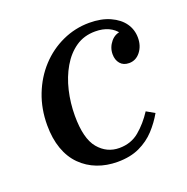

<svg xmlns="http://www.w3.org/2000/svg" viewBox="-95 -564 645 663"><g transform="rotate(-20 227.5 -232.5)"><path d="M229 10Q189 10 155 -3Q121 -16 95.5 -41.5Q70 -67 56.5 -105Q43 -143 43 -192Q43 -252 63 -303.5Q83 -355 118.5 -393.5Q154 -432 201 -453.5Q248 -475 300 -475Q344 -475 376 -460.5Q408 -446 424.5 -422.5Q441 -399 441 -369Q441 -339 424.5 -318Q408 -297 383 -297Q362 -297 350.5 -310.5Q339 -324 339 -345Q339 -370 355.5 -390Q372 -410 398 -410Q419 -410 426 -397.5Q433 -385 433 -370L402 -363Q402 -387 390 -404Q378 -421 357.5 -430.5Q337 -440 309 -440Q268 -440 237.5 -419Q207 -398 186 -362Q165 -326 154.5 -281.5Q144 -237 144 -190Q144 -106 174.5 -69.5Q205 -33 251 -33Q294 -33 324.5 -58.5Q355 -84 379 -121L409 -104Q392 -74 368 -48Q344 -22 310 -6Q276 10 229 10Z"/></g></svg>

Font: Brygada 1918 Medium
Style: Italic
Weight: 500
Italic angle: -8°
Designer: Mateusz Machalski | Borys Kosmynka | Przemek Hoffer
Foundry: NIEPODLEGLA 2018
Version: Version 3.006